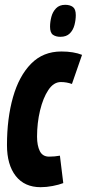

<svg xmlns="http://www.w3.org/2000/svg" viewBox="-20 -768 361 798"><path d="M149 10Q82 10 45.5 -36.5Q9 -83 9 -165Q9 -276 34 -364Q59 -452 109 -503Q159 -554 235 -554Q286 -554 321 -540L279 -419Q257 -427 233 -427Q203 -427 181 -394Q159 -361 146.5 -309Q134 -257 134 -200Q134 -163 145.5 -140Q157 -117 184 -117Q207 -117 229 -121L243 -7Q225 0 199 5Q173 10 149 10ZM231 -615Q212 -615 200 -623.5Q188 -632 188 -657Q188 -677 193.5 -698Q199 -719 213 -733.5Q227 -748 251 -748Q271 -748 283 -739Q295 -730 295 -705Q295 -685 289.5 -664Q284 -643 270 -629Q256 -615 231 -615Z"/></svg>

Font: Georama ExtraCondensed
Style: Bold Italic
Weight: 700
Width: 2
Italic angle: -9°
Designer: Jean-Baptiste Levee
Foundry: Production Type
Version: Version 1.000